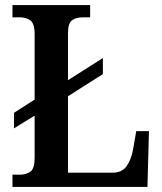

<svg xmlns="http://www.w3.org/2000/svg" viewBox="-20 -734 638 754"><path d="M29 0V-48H59Q83 -48 99.5 -60Q116 -72 116 -114V-280L35 -230V-291L116 -343V-599Q116 -642 99 -654Q82 -666 57 -666H29V-714H334V-666H305Q279 -666 263 -654.5Q247 -643 247 -603V-419L384 -506V-443L247 -356V-56H423Q458 -56 476 -80Q494 -104 502 -144L515 -219H565L559 0Z"/></svg>

Font: Noto Serif Tamil SemiCondensed SemiBold
Style: Regular
Weight: 600
Width: 4
Designer: Indian Type Foundry, Tom Grace, and the Monotype Design Team
Foundry: Monotype Imaging Inc.
Version: Version 2.004; ttfautohint (v1.8.4.7-5d5b)